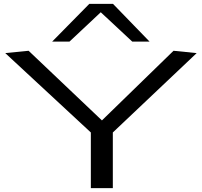

<svg xmlns="http://www.w3.org/2000/svg" viewBox="-20 -967 1038 987"><path d="M447 0V-286L7 -694L127 -706L504 -348L872 -706L991 -694L560 -286V0ZM248 -753 439 -947H561L749 -753H660L498 -904L337 -753Z"/></svg>

Font: Georama ExtraExtended
Style: Regular
Weight: 400
Width: 8
Designer: Jean-Baptiste Levee
Foundry: Production Type
Version: Version 1.000